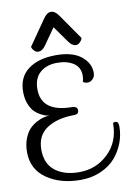

<svg xmlns="http://www.w3.org/2000/svg" viewBox="-152 -1093 830 1217"><g transform="rotate(-10 263.5 -485.0)"><path d="M530 -261Q532 -268 547 -268Q566 -268 566 -235Q566 -182 547 -131Q528 -80 492 -38Q456 4 397 30Q338 56 266 56Q136 56 48.5 -5Q-39 -66 -39 -176Q-39 -225 -24 -263Q-9 -301 11.5 -322Q32 -343 58.5 -357Q85 -371 105 -375.5Q125 -380 141 -380Q134 -381 121.5 -384Q109 -387 87 -398.5Q65 -410 47.5 -427.5Q30 -445 16.5 -479Q3 -513 3 -557Q3 -651 69 -700.5Q135 -750 248 -750Q354 -750 409.5 -705.5Q465 -661 465 -599Q465 -574 450 -559Q435 -544 417 -544Q406 -544 398.5 -547Q391 -550 389 -553L387 -556Q393 -571 393 -593Q393 -647 352 -674Q311 -701 247 -701Q179 -701 137 -664.5Q95 -628 95 -557Q95 -408 296 -408Q307 -408 316.5 -401.5Q326 -395 326 -382Q326 -356 296 -356Q189 -356 121 -312Q53 -268 53 -176Q53 -85 111.5 -39.5Q170 6 266 6Q375 6 452.5 -68Q530 -142 530 -261ZM216 -993Q239 -1026 264 -1026Q290 -1026 313 -993L427 -829Q426 -825 423 -818.5Q420 -812 409.5 -801.5Q399 -791 385 -791Q360 -791 338 -823L264 -927L191 -823Q169 -791 144 -791Q130 -791 119.5 -800.5Q109 -810 105 -820L102 -829Z"/></g></svg>

Font: Sofia
Style: Regular
Weight: 400
Designer: Paula Nazal and Daniel Hernndez
Foundry: Paula Nazal, Daniel Hernndez
Version: Version 1.001